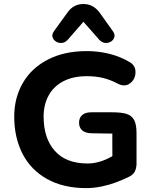

<svg xmlns="http://www.w3.org/2000/svg" viewBox="-20 -938 776 968"><path d="M51.7 -350.4Q51.7 -444.8 95.2 -519.9Q138.7 -595 221.4 -637.7Q304 -680.4 417.7 -680.4Q475 -680.4 529.5 -667.1Q584 -653.9 632 -625.9Q663.8 -608.3 663.1 -573.2Q662.3 -538.1 635.8 -518Q609.4 -497.9 573.9 -516Q537.7 -535.5 500.4 -544.7Q463 -553.9 418.1 -553.9Q347.5 -553.9 298.5 -527.8Q249.4 -501.7 224.7 -455.8Q199.9 -409.9 199.9 -350.4Q199.9 -240.6 256.5 -177.2Q313.1 -113.7 422 -113.7Q442.6 -113.7 461.6 -117.6Q480.6 -121.5 498.9 -128.1Q517.3 -134.7 536.2 -145.1Q558.2 -156.7 573.6 -165.7L546.8 -103Q547 -169.3 546.2 -234.5Q546.4 -249.9 546.4 -264.5Q500.3 -264.5 439.7 -266.1Q410.7 -266.9 394.6 -280.7Q378.6 -294.5 378.6 -319.4Q378.6 -344.3 394.6 -358.1Q410.7 -371.9 439.7 -371.9H543.8Q592.7 -371.9 618.8 -363.5Q644.8 -355.1 656.6 -332.6Q668.3 -310.1 668.3 -265.7V-117.3V-109.5Q667.1 -86.8 658.9 -71.9Q650.8 -57 631.5 -47.3Q599.7 -31.5 566.1 -19Q532.5 -6.4 493.1 2Q453.7 10.4 414.6 10.4Q300.2 10.4 218.1 -35.1Q136 -80.6 93.8 -162.4Q51.7 -244.2 51.7 -350.4ZM251.9 -780.5 319 -873.3Q349.5 -917.8 400.6 -917.8Q450.9 -917.8 483 -873.3L549.3 -780.5Q563.5 -760.7 553.4 -742.8Q543.2 -725 520.9 -721.7Q498.5 -718.4 480.9 -737L400.6 -828.3L321.1 -737Q303.5 -718.4 281.1 -721.7Q258.7 -725 248.2 -742.8Q237.7 -760.7 251.9 -780.5Z"/></svg>

Font: SN Pro Thin
Style: Regular
Weight: 200
Designer: Tobias Whetton
Foundry: Supernotes
Version: Version 1.003;Glyphs 3.3 (3324)